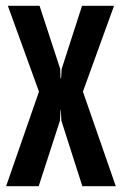

<svg xmlns="http://www.w3.org/2000/svg" viewBox="-20 -640 419 660"><path d="M1 0 114 -325 7 -620H116L187 -403L188 -371H190L192 -403L262 -620H372L265 -325L378 0H263L191 -225L189 -262H188L186 -225L113 0Z"/></svg>

Font: Smooch Sans
Style: Bold
Weight: 700
Designer: Robert E. Leuschke
Foundry: Robert E. Leuschke
Version: Version 1.010